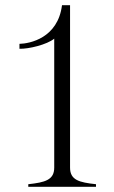

<svg xmlns="http://www.w3.org/2000/svg" viewBox="-20 -720 438 740"><path d="M250 -74V-700H219C203 -573 95 -552 55 -551V-532C91 -531 161 -548 189 -571V-74C189 -26 153 -17 89 -10V0H350V-10C285 -17 250 -26 250 -74Z"/></svg>

Font: Sprat Condensed Light
Style: Regular
Weight: 300
Width: 3
Designer: Ethan Nakache
Foundry: Collletttivo
Version: Version 2.000;Glyphs 3.2 (3217)